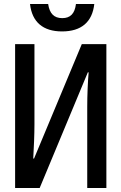

<svg xmlns="http://www.w3.org/2000/svg" viewBox="-20 -933 603 953"><path d="M288 -777C383 -777 438 -823 448 -913H357C351 -865 329 -843 289 -843C248 -843 226 -866 219 -913H129C139 -823 194 -777 288 -777ZM55 0H177L416 -574H420C416 -530 413 -460 413 -403V0H508V-714H386L149 -146H145C148 -197 151 -266 151 -315V-714H55Z"/></svg>

Font: Noto Sans Mono SemiCondensed Medium
Style: Regular
Weight: 500
Width: 4
Designer: Monotype Design Team
Foundry: Monotype Imaging Inc.
Version: Version 2.014